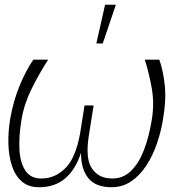

<svg xmlns="http://www.w3.org/2000/svg" viewBox="-20 -780 729 810"><path d="M590.9 -528.4H652Q668.3 -483.7 675.1 -420.6Q681.8 -357.6 667.6 -277Q659.4 -224.8 641.9 -173.8Q624.3 -122.9 597.1 -81.3Q570 -39.8 533.4 -14.9Q496.8 9.9 450.3 9.9Q384.9 9.9 353.3 -27.7Q321.7 -65.3 321.7 -135.3Q299 -65.3 255.3 -27.7Q211.6 9.9 144.9 9.9Q99.8 9.9 71.7 -14.7Q43.7 -39.4 30.2 -81Q16.7 -122.5 15.4 -173.5Q14.2 -224.4 22.7 -277Q36.6 -355.5 62.9 -418.9Q89.1 -482.2 120.7 -528.4H183.2Q145.2 -469.5 113.6 -405.7Q82 -342 71 -277Q58.9 -205.3 62.1 -148.6Q65.3 -92 87.7 -59.3Q110.1 -26.6 154.8 -27Q211.3 -26.6 255.5 -70.3Q299.7 -114 318.2 -218.8L336.6 -335.2H375L356.5 -218.8Q338.1 -114 367.2 -70.3Q396.3 -26.6 453.1 -27Q499.6 -26.6 532.8 -59.1Q566.1 -91.6 587.7 -148.3Q609.4 -204.9 620.7 -277Q631.4 -342 620.6 -405.5Q609.7 -469.1 590.9 -528.4ZM386.4 -596.6 423.3 -759.9H468.8L413.4 -596.6Z"/></svg>

Font: Inter Thin  BETA
Style: Italic
Weight: 100
Italic angle: -9.39999°
Designer: Rasmus Andersson
Foundry: rsms
Version: Version 3.011;git-f93a4a705